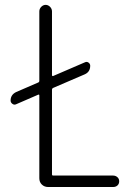

<svg xmlns="http://www.w3.org/2000/svg" viewBox="-20 -750 540 770"><path d="M44.9 -332Q37.1 -328.1 29.8 -333.5Q22.5 -338.9 22.5 -346.7Q22.5 -370.1 44.9 -380.9L132.8 -418.9Q137.7 -420.9 137.7 -425.8V-704.1Q137.7 -714.8 145.5 -722.7Q153.3 -730.5 163.1 -730.5Q172.9 -730.5 180.7 -722.7Q188.5 -714.8 188.5 -704.1V-448.2Q188.5 -446.3 190.4 -445.3Q192.4 -444.3 193.4 -445.3L320.3 -500Q328.1 -503.9 335 -499Q341.8 -494.1 341.8 -486.3Q341.8 -461.9 320.3 -452.1L193.4 -397.5Q188.5 -395.5 188.5 -389.6V-50.8Q188.5 -45.9 193.4 -45.9H433.6Q443.4 -45.9 450.7 -39.6Q458 -33.2 458 -22.9Q458 -12.7 451.2 -6.3Q444.3 0 433.6 0H172.9Q158.2 0 147.9 -9.8Q137.7 -19.5 137.7 -35.2V-367.2Q137.7 -372.1 132.8 -370.1Z"/></svg>

Font: Rounded-L Mgen+ 1m light
Style: Regular
Weight: 200
Designer: [Source Han Sans]
Ryoko NISHIZUKA  (kana & ideographs); Paul D. Hunt (Latin, Greek & Cyrillic); Wenlong ZHANG  (bopomofo
Version: Version 1.059.20150602